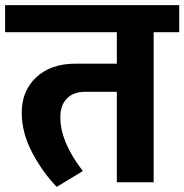

<svg xmlns="http://www.w3.org/2000/svg" viewBox="-40 -713 721 751"><path d="M661 -693V-587H561V0H417V-354H294Q247 -354 221.5 -327.5Q196 -301 196 -254Q196 -158 284 -44L182 18Q128 -37 86.5 -115Q45 -193 45 -272Q45 -358 102 -411Q159 -464 256 -464H417V-587H-20V-693Z"/></svg>

Font: FiraGO
Style: Bold
Weight: 700
Designer: bBox Type
Foundry: bBox Type GmbH
Version: Version 1.001;PS 001.001;hotconv 1.0.88;makeotf.lib2.5.64775